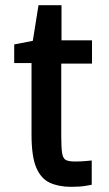

<svg xmlns="http://www.w3.org/2000/svg" viewBox="-20 -709 420 743"><path d="M255 14Q208 14 173.5 -1.5Q139 -17 120.5 -60Q102 -103 102 -188V-465H35V-537L107 -551L129 -689H218V-553H336V-463H217V-183Q217 -137 220.5 -116Q224 -95 235.5 -89.5Q247 -84 270 -84Q293 -84 314 -86Q335 -88 335 -88V6Q335 6 312.5 10Q290 14 255 14Z"/></svg>

Font: Ruda
Style: Bold
Weight: 700
Designer: Mariela Monsalve and Angelina Sanchez
Foundry: Mariela Monsalve and Angelina Sanchez
Version: Version 2.000